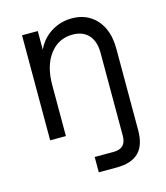

<svg xmlns="http://www.w3.org/2000/svg" viewBox="-108 -599 765 883"><g transform="rotate(-15 274.5 -158.0)"><path d="M253 127H343Q373 127 388 112Q403 97 403 67V0H478V60Q478 131 443.5 165.5Q409 200 338 200H253ZM300 -443Q232 -443 191 -388.5Q150 -334 150 -243L135 -339Q135 -388 159 -428.5Q183 -469 224.5 -492.5Q266 -516 316 -516Q365 -516 401.5 -493Q438 -470 458 -428Q478 -386 478 -329V0H403V-329Q403 -383 376 -413Q349 -443 300 -443ZM75 -500H150V0H75Z"/></g></svg>

Font: Uncut Sans Variable
Style: Regular
Weight: 400
Designer: Kasper Nordkvist
Foundry: UNCUT.wtf
Version: Version 1.304;Glyphs 3.2 (3246)